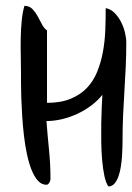

<svg xmlns="http://www.w3.org/2000/svg" viewBox="-20 -652 463 674"><path d="M360.4 2.4Q351.6 -10.3 346.4 -34.7Q341.3 -59.1 338.6 -89.6Q335.9 -120.1 335.4 -153.8Q335 -187.5 335.4 -219Q335.9 -250.5 337.2 -276.9Q338.4 -303.2 339.4 -319.3Q322.8 -298.3 299.8 -281.2Q276.9 -264.2 251 -252.2Q225.1 -240.2 197.3 -233.6Q169.4 -227.1 143.1 -227.1Q147 -176.3 152.1 -125.7Q157.2 -75.2 157.2 -23.9Q157.2 -21.5 156.2 -17.8Q155.3 -14.2 153.3 -11Q151.4 -7.8 148.9 -5.6Q146.5 -3.4 143.1 -3.4Q126 -3.4 113 -17.8Q100.1 -32.2 90.6 -56.2Q81.1 -80.1 74.5 -111.3Q67.9 -142.6 64 -176.5Q60.1 -210.4 57.9 -244.9Q55.7 -279.3 54.7 -309.1Q53.7 -338.9 53.7 -361.8Q53.7 -384.8 53.7 -396.5Q53.7 -420.9 53 -452.4Q52.2 -483.9 52.7 -516.1Q53.2 -548.3 56.2 -578.9Q59.1 -609.4 65.9 -631.8Q83.5 -630.9 93.5 -620.6Q103.5 -610.4 111.3 -596.7Q119.1 -583 126.2 -568.6Q133.3 -554.2 145 -544.9V-291Q193.4 -291 227.8 -305.2Q262.2 -319.3 285.2 -343.5Q308.1 -367.7 321.3 -400.4Q334.5 -433.1 341.3 -470Q348.1 -506.8 349.6 -546.1Q351.1 -585.4 351.1 -623.5Q368.7 -620.1 382.1 -606.7Q395.5 -593.3 404.8 -575.2Q414.1 -557.1 418.7 -537.6Q423.3 -518.1 423.3 -502.4Q423.3 -460 421.4 -417.2Q419.4 -374.5 416.7 -332Q414.1 -289.6 412.1 -247.1Q410.2 -204.6 410.2 -161.6Q410.2 -153.3 409.9 -137.9Q409.7 -122.6 408.4 -104.5Q407.2 -86.4 404.3 -67.4Q401.4 -48.3 395.8 -32.7Q390.1 -17.1 381.6 -7.3Q373 2.4 360.4 2.4Z"/></svg>

Font: RIT Kutty
Style: Bold
Weight: 700
Designer: Artist Kutty Kodungallur
Foundry: Rachana Institute of Technology
Version: 1.3.2